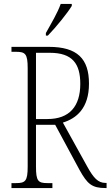

<svg xmlns="http://www.w3.org/2000/svg" viewBox="-20 -951 559 971"><path d="M212 -784V-771H222C264 -814 322 -886 343 -921V-931H287C271 -886 241 -836 212 -784ZM38 0H245V-25H220C173 -25 162 -35 162 -108V-320H259L382 -92C422 -20 445 0 514 0H519V-26H513C476 -26 453 -51 421 -109L298 -331C366 -352 430 -403 430 -528C430 -654 371 -714 227 -714H38V-689H61C108 -689 120 -679 120 -606V-108C120 -35 108 -25 61 -25H38ZM220 -349H162V-684H232C347 -684 386 -628 386 -527C386 -413 331 -349 220 -349Z"/></svg>

Font: Noto Serif Thai Condensed ExtraLight
Style: Regular
Weight: 200
Width: 3
Designer: Monotype Design Team
Foundry: Monotype Imaging Inc.
Version: Version 2.002